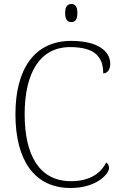

<svg xmlns="http://www.w3.org/2000/svg" viewBox="-20 -928 604 958"><path d="M336 -818C354 -818 366 -828 366 -863C366 -897 354 -908 336 -908C318 -908 305 -897 305 -863C305 -828 318 -818 336 -818ZM332 10C464 10 524 -62 524 -89C524 -102 519 -112 510 -117C484 -67 433 -24 334 -24C176 -24 103 -154 103 -358C103 -564 179 -693 330 -693C458 -693 495 -640 495 -562C516 -562 530 -580 530 -610C530 -668 475 -724 335 -724C153 -724 57 -585 57 -358C57 -132 149 10 332 10Z"/></svg>

Font: Noto Serif Lao ExtraLight
Style: Regular
Weight: 200
Designer: Monotype Design Team
Foundry: Monotype Imaging Inc.
Version: Version 2.003